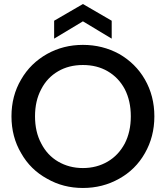

<svg xmlns="http://www.w3.org/2000/svg" viewBox="-20 -927 824 954"><path d="M392 7C392 7 392 7 392 7C457 7 517 -8 572 -39C626 -69 669 -111 700 -166C731 -220 747 -281 747 -349C747 -349 747 -349 747 -349C747 -417 731 -478 700 -532C669 -586 626 -628 572 -659C517 -689 457 -704 392 -704C392 -704 392 -704 392 -704C327 -704 268 -689 214 -659C159 -628 116 -586 85 -532C53 -478 37 -417 37 -349C37 -349 37 -349 37 -349C37 -281 53 -220 85 -166C116 -111 159 -69 214 -39C268 -8 327 7 392 7ZM392 -92C392 -92 392 -92 392 -92C346 -92 305 -103 269 -124C233 -145 205 -175 185 -214C164 -253 154 -298 154 -349C154 -349 154 -349 154 -349C154 -400 164 -445 185 -484C205 -523 233 -552 269 -573C305 -594 346 -604 392 -604C392 -604 392 -604 392 -604C438 -604 479 -594 515 -573C551 -552 579 -523 600 -484C620 -445 630 -400 630 -349C630 -349 630 -349 630 -349C630 -298 620 -253 600 -214C579 -175 551 -145 515 -124C479 -103 438 -92 392 -92ZM535 -735C535 -735 535 -824 535 -824C535 -824 392 -907 392 -907C392 -907 249 -824 249 -824C249 -824 249 -735 249 -735C249 -735 392 -821 392 -821C392 -821 535 -735 535 -735Z"/></svg>

Font: Girnar Poppins
Style: Medium
Weight: 500
Designer: Ninad Kale (Devanagari), Jonny Pinhorn (Latin)
Foundry: Indian Type Foundry
Version: ""